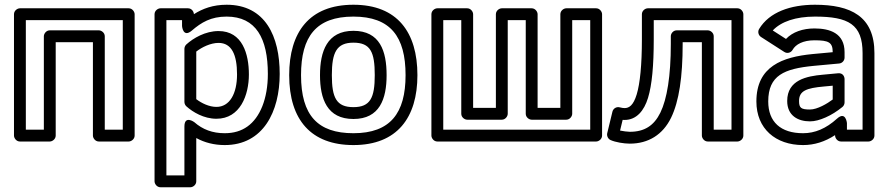

<svg xmlns="http://www.w3.org/2000/svg" viewBox="-20 -572 3751 810"><path d="M422 -25V-419C422 -434.1 407.7 -444 397 -444H190C174.9 -444 165 -429.7 165 -419V-25H89V-487H498V-25ZM372 0C372 10.7 381.9 25 397 25H523C533.7 25 548 15.1 548 0V-512C548 -522.7 538.1 -537 523 -537H64C53.3 -537 39 -527.1 39 -512V0C39 10.7 48.9 25 64 25H190C200.7 25 215 15.1 215 0V-394H372Z M936 -502C1060.2 -502 1110 -409.7 1110 -260C1110 -156 1077.1 -76.1 1024 -38.4C997.6 -19.6 966.3 -10 928 -10C876.7 -10 835 -25.5 799.6 -56.7C799.6 -56.7 758 -87.4 758 -38V168H682V-487H748V-462C748 -462 751.8 -410.9 789.3 -443C829.4 -477.4 869.8 -502 936 -502ZM1160 -260C1160 -418.1 1099.7 -552 936 -552C879 -552 834.6 -535.6 798.1 -512.2C797 -525.4 787.3 -537 773 -537H657C646.3 -537 632 -527.1 632 -512V193C632 203.7 641.9 218 657 218H783C793.7 218 808 208.1 808 193V10.3C843 29.7 884 40 928 40C1090.5 40 1160 -101.3 1160 -260ZM893 -71C993.6 -71 1030 -171.2 1030 -258C1030 -343.7 1002.9 -441 902 -441C846.4 -441 795.6 -411.3 766.1 -384.5C760.9 -379.7 758 -372.3 758 -366V-142C758 -134.8 761.5 -127.7 766.3 -123.4C793.4 -99 840.1 -71 893 -71ZM893 -121C862.6 -121 830.4 -136.5 808 -153.7V-354.4C831.7 -373 868.7 -391 902 -391C956.8 -391 980 -342.3 980 -258C980 -176.8 948.9 -121 893 -121Z M1471 -502C1627.2 -502 1691 -417.6 1691 -255C1691 -94.2 1626.4 -10 1471 -10C1320.6 -10 1250 -85 1250 -255C1250 -418.1 1313.8 -502 1471 -502ZM1471 -552C1284.4 -552 1200 -435.8 1200 -255C1200 -65 1293.4 40 1471 40C1655.7 40 1741 -76.2 1741 -255C1741 -435.2 1656.8 -552 1471 -552ZM1471 -70C1581.6 -70 1611 -154.6 1611 -255C1611 -356.3 1583.1 -442 1471 -442C1359.7 -442 1330 -354.9 1330 -255C1330 -154.6 1360 -70 1471 -70ZM1471 -120C1399.2 -120 1380 -159.7 1380 -255C1380 -350.4 1399.7 -392 1471 -392C1543.1 -392 1561 -352.4 1561 -255C1561 -159.3 1542.1 -120 1471 -120Z M2394 -92V-487H2470V-25H1850V-487H1926V-92C1926 -76.9 1940.3 -67 1951 -67H2097C2112.1 -67 2122 -81.3 2122 -92V-487H2198V-92C2198 -76.9 2212.3 -67 2223 -67H2369C2384.1 -67 2394 -81.3 2394 -92ZM2344 -117H2248V-512C2248 -522.7 2238.1 -537 2223 -537H2097C2086.3 -537 2072 -527.1 2072 -512V-117H1976V-512C1976 -522.7 1966.1 -537 1951 -537H1825C1814.3 -537 1800 -527.1 1800 -512V0C1800 10.7 1809.9 25 1825 25H2495C2505.7 25 2520 15.1 2520 0V-512C2520 -522.7 2510.1 -537 2495 -537H2369C2358.3 -537 2344 -527.1 2344 -512Z M2810 -419 2810 -387C2810 -251.4 2794 -154.2 2766 -97C2738.8 -41.3 2698.3 -16 2637 -16C2627.6 -16 2608.2 -18.6 2595.9 -21.2L2606.8 -66.3C2611.3 -66 2612.1 -66 2615 -66C2665.2 -66 2697.4 -104.9 2713.9 -159.2C2730.6 -214.1 2738 -295.5 2738 -406V-487H3066V-25H2991V-419C2991 -434.1 2976.7 -444 2966 -444H2835C2820.8 -444 2810 -431.5 2810 -419ZM2860 -394H2941V0C2941 10.7 2950.9 25 2966 25H3091C3101.7 25 3116 15.1 3116 0V-512C3116 -522.7 3106.1 -537 3091 -537H2713C2702.3 -537 2688 -527.1 2688 -512V-406C2688 -297.9 2680 -219.6 2666.1 -173.8C2652 -127.4 2634.2 -116 2615 -116C2609.8 -116 2602.8 -116.9 2594.4 -119.2C2580.2 -122.9 2566.8 -113.9 2563.7 -100.9L2541.7 -9.9C2539.3 0.1 2544.2 13.6 2555.7 18.8C2575.8 27.9 2611.6 34 2637 34C2715.7 34 2776.2 -4 2811 -75C2844.9 -144.5 2860 -248 2860 -387Z M3418 -502C3559.8 -502 3619 -469.1 3619 -348V-25H3553V-53C3553 -53 3547.9 -104.8 3511.2 -71.5C3464.7 -29.3 3417.6 -10 3368 -10C3273.4 -10 3221 -57.9 3221 -144C3221 -254.5 3288.9 -282.1 3412.4 -294.1L3520.3 -304.1C3533.3 -305.3 3543 -316.8 3543 -329V-352C3543 -431.9 3480.9 -452 3416 -452C3367 -452 3323.4 -437 3295.9 -407.7L3240.1 -443.5C3275.1 -480.9 3337 -502 3418 -502ZM3418 -552C3315.2 -552 3225.7 -521.1 3182.6 -449.9C3175.8 -438.7 3179.1 -423.3 3190.5 -416L3288.5 -353C3302.3 -344.1 3317.5 -350.5 3323.8 -361.8C3336.7 -384.8 3367.8 -402 3416 -402C3476.1 -402 3493 -393.4 3493 -351.8L3407.6 -343.9C3281.2 -331.6 3171 -292.4 3171 -144C3171 -29.1 3252 40 3368 40C3415.4 40 3460.3 25.9 3503 -2V0C3503 10.7 3512.9 25 3528 25H3644C3654.7 25 3669 15.1 3669 0V-348C3669 -503.2 3569.4 -552 3418 -552ZM3301 -146C3301 -84.4 3346.1 -60 3397 -60C3417.5 -60 3439.2 -66.1 3463.1 -76.6C3487.4 -87.3 3510.9 -102.1 3533.8 -120.6C3539.6 -125.3 3543 -132.7 3543 -140V-238C3543 -248.7 3536.2 -264.8 3515.7 -262.9L3451.7 -256.9C3383.3 -250.9 3301 -234.7 3301 -146ZM3397 -110C3359.5 -110 3351 -116.6 3351 -146C3351 -188.9 3382.2 -200.6 3456.3 -207.1L3493 -210.5V-152.2C3470.3 -135.1 3428.2 -110 3397 -110Z"/></svg>

Font: Fog Sans
Style: Outline
Weight: 700
Foundry: Intel Corporation
Version: Version 1.00